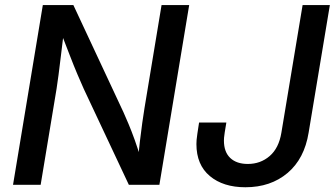

<svg xmlns="http://www.w3.org/2000/svg" viewBox="-20 -748 1356 777"><path d="M32.7 0 153.3 -727.5H276.9L480 -293Q488.3 -274.9 500.2 -246.3Q512.2 -217.8 525.4 -181.2Q538.6 -144.5 550.8 -102.5L538.6 -97.2Q541.5 -135.7 546.1 -175.5Q550.8 -215.3 555.7 -250.5Q560.5 -285.6 564.5 -309.1L633.8 -727.5H745.6L625 0H501.5L318.8 -388.7Q306.6 -416 293.2 -447.5Q279.8 -479 263.4 -521.5Q247.1 -564 224.1 -623L239.3 -627.9Q232.4 -570.8 226.8 -524.7Q221.2 -478.5 216.8 -444.3Q212.4 -410.2 209 -389.2L144.5 0ZM973.1 9.8Q883.3 9.8 829.1 -35.6Q774.9 -81.1 774.9 -165Q774.9 -172.9 775.6 -181.9Q776.4 -190.9 778.8 -207.5Q781.2 -224.1 785.6 -252H896Q891.6 -226.1 889.4 -211.9Q887.2 -197.8 886.7 -190.9Q886.2 -184.1 886.2 -179.2Q886.2 -132.8 911.9 -108.6Q937.5 -84.5 982.9 -84.5Q1034.2 -84.5 1071.3 -116.5Q1108.4 -148.4 1118.7 -210.9L1204.6 -727.5H1314.9L1229 -211.4Q1211.9 -105.5 1143.6 -47.9Q1075.2 9.8 973.1 9.8Z"/></svg>

Font: Inter 18pt Medium
Style: Italic
Weight: 500
Italic angle: -9.3988°
Designer: Rasmus Andersson
Foundry: rsms
Version: Version 4.001;git-66647c0bb